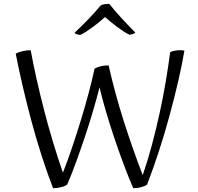

<svg xmlns="http://www.w3.org/2000/svg" viewBox="-20 -986 1045 1013"><path d="M335 -13Q325 -4 303 1.5Q281 7 260 7Q228 -76 199 -166.5Q170 -257 145.5 -348.5Q121 -440 100 -530Q79 -620 63 -703Q80 -712 101 -716.5Q122 -721 142 -721Q155 -649 173 -569Q191 -489 212.5 -405.5Q234 -322 259 -238.5Q284 -155 312 -75Q336 -136 360.5 -208.5Q385 -281 407.5 -354.5Q430 -428 448.5 -498Q467 -568 479 -624Q510 -641 553 -641Q586 -495 632 -350Q678 -205 733 -62Q759 -137 781 -219.5Q803 -302 821.5 -386Q840 -470 854 -553Q868 -636 878 -711Q900 -721 928 -721Q945 -721 953 -719Q941 -647 920.5 -558.5Q900 -470 874.5 -376Q849 -282 818.5 -188.5Q788 -95 756 -12Q745 -4 725.5 1.5Q706 7 683 7Q657 -53 631.5 -121.5Q606 -190 582.5 -260Q559 -330 539 -398Q519 -466 505 -525Q490 -466 470.5 -399.5Q451 -333 428.5 -266Q406 -199 382.5 -134Q359 -69 335 -13ZM556 -966Q584 -931 621.5 -890Q659 -849 694 -814Q689 -809 680 -806Q671 -803 663 -803Q647 -810 630 -821.5Q613 -833 596 -845.5Q579 -858 563 -871.5Q547 -885 534 -896Q521 -884 504.5 -870.5Q488 -857 470.5 -844Q453 -831 436 -820Q419 -809 404 -802Q396 -802 387 -804.5Q378 -807 373 -813Q410 -847 445.5 -884Q481 -921 511 -957Q519 -962 533 -964Q547 -966 556 -966Z"/></svg>

Font: Gotu
Style: Regular
Weight: 400
Designer: Sarang Kulkarni & Kailash Malviya
Foundry: Ek Type
Version: Version 2.320;hotconv 1.0.109;makeotfexe 2.5.65596; ttfautoh